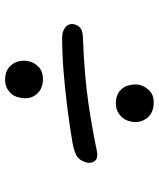

<svg xmlns="http://www.w3.org/2000/svg" viewBox="44 -694 613 740"><g transform="rotate(-90 350.0 -324.5)"><path d="M137 -257Q110 -252 99.5 -264.5Q89 -277 93 -295Q97 -316 111.5 -329.5Q126 -343 169 -351Q234 -362 304.5 -371Q375 -380 444 -385.5Q513 -391 573 -391Q600 -391 615 -378Q630 -365 626 -345Q622 -329 611 -320.5Q600 -312 577 -311Q496 -308 433.5 -302.5Q371 -297 320 -289.5Q269 -282 224.5 -274Q180 -266 137 -257ZM325 -38Q285 -38 264.5 -64Q244 -90 251 -126Q256 -152 275.5 -168Q295 -184 320 -184Q350 -184 367 -170.5Q384 -157 390 -136.5Q396 -116 393 -95Q388 -73 371 -55.5Q354 -38 325 -38ZM415 -465Q376 -465 355.5 -490.5Q335 -516 343 -553Q347 -579 366.5 -595Q386 -611 411 -611Q441 -611 458.5 -597Q476 -583 482 -563Q488 -543 484 -522Q480 -500 462.5 -482.5Q445 -465 415 -465Z"/></g></svg>

Font: Shantell Sans
Style: Italic
Weight: 400
Italic angle: -11°
Designer: Stephen Nixon, Anya Danilova, Shantell Martin
Foundry: Arrow Type
Version: Version 1.011;[c5ecc13dd]